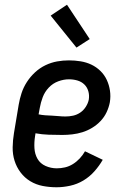

<svg xmlns="http://www.w3.org/2000/svg" viewBox="-20 -783 540 811"><path d="M219 8Q189 8 160.5 2.5Q132 -3 108 -17.5Q84 -32 67 -54.5Q50 -77 41.5 -104Q33 -131 33.5 -161Q34 -191 39 -221L59 -341Q63 -365 71 -389.5Q79 -414 93.5 -436.5Q108 -459 128 -477.5Q148 -496 172 -507.5Q196 -519 221 -523.5Q246 -528 271 -528Q296 -528 320.5 -524Q345 -520 366 -510Q387 -500 404 -483.5Q421 -467 431 -445.5Q441 -424 444.5 -400Q448 -376 444 -351Q440 -330 430.5 -309.5Q421 -289 405 -272Q389 -255 369 -243Q349 -231 328 -224.5Q307 -218 285.5 -215.5Q264 -213 243 -213Q214 -213 185.5 -214Q157 -215 130 -220L128 -207Q124 -182 125.5 -157Q127 -132 138.5 -112Q150 -92 172.5 -82Q195 -72 220 -72Q237 -72 254.5 -76Q272 -80 288 -90Q304 -100 317 -114Q330 -128 339 -144L414 -108Q399 -82 378.5 -59Q358 -36 332 -20.5Q306 -5 276.5 1.5Q247 8 219 8ZM257 -291Q273 -291 289 -294.5Q305 -298 319 -307.5Q333 -317 342.5 -332Q352 -347 355 -362Q358 -381 353 -398Q348 -415 336 -426.5Q324 -438 307 -443Q290 -448 271 -448Q249 -448 226 -439.5Q203 -431 186 -413Q169 -395 160.5 -372.5Q152 -350 148 -327L143 -300Q157 -297 171.5 -296Q186 -295 200 -294.5Q214 -294 228 -292.5Q242 -291 257 -291ZM303 -582 194 -717 263 -763 359 -618Z"/></svg>

Font: Iosevka Curly Slab Medium
Style: Italic
Weight: 500
Italic angle: -9°
Monospace: yes
Designer: Belleve Invis
Foundry: Belleve Invis
Version: Version 22.1.2; ttfautohint (v1.8.4)